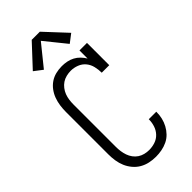

<svg xmlns="http://www.w3.org/2000/svg" viewBox="-302 -1034 1103 1103"><g transform="rotate(-45 250.0 -482.0)"><path d="M247 8Q221 8 195.5 2.5Q170 -3 147.5 -16Q125 -29 108 -49.5Q91 -70 81 -93.5Q71 -117 67 -143Q63 -169 63 -195V-540Q63 -565 66.5 -590Q70 -615 78.5 -638.5Q87 -662 102 -682.5Q117 -703 137.5 -717Q158 -731 182.5 -737Q207 -743 232 -743Q253 -743 273 -739Q293 -735 311 -725.5Q329 -716 343.5 -701Q358 -686 368 -669V-735H429V-554H368Q368 -579 362 -604.5Q356 -630 340 -649.5Q324 -669 299.5 -678.5Q275 -688 250 -688Q232 -688 213.5 -683.5Q195 -679 180 -669Q165 -659 153.5 -644Q142 -629 135.5 -612Q129 -595 126.5 -576.5Q124 -558 124 -540V-195Q124 -177 126.5 -159Q129 -141 135 -123.5Q141 -106 152 -91Q163 -76 178 -66Q193 -56 211 -51.5Q229 -47 247 -47Q272 -47 296 -55Q320 -63 337 -81Q354 -99 362 -123Q370 -147 370 -172Q370 -173 370 -173.5Q370 -174 370 -174H431Q431 -173 431 -172.5Q431 -172 431 -171Q431 -147 425.5 -123.5Q420 -100 408.5 -78.5Q397 -57 380 -39.5Q363 -22 341 -11.5Q319 -1 295 3.5Q271 8 247 8ZM145 -801 94 -840 217 -972H283L406 -840L355 -801L250 -931Z"/></g></svg>

Font: Iosevka Slab Light
Style: Regular
Weight: 300
Monospace: yes
Designer: Belleve Invis
Foundry: Belleve Invis
Version: Version 11.1.0; ttfautohint (v1.8.3)